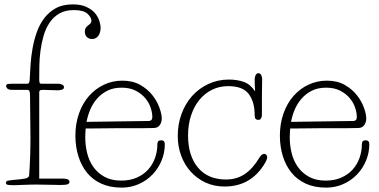

<svg xmlns="http://www.w3.org/2000/svg" viewBox="-20 -845 1731 876"><path d="M113 -45Q119 -130 119 -217Q119 -265 118 -313Q117 -361 117 -409Q117 -423 114.5 -429Q112 -435 104 -435H37Q20 -435 14 -440.5Q8 -446 8 -452Q8 -460 15 -461.5Q22 -463 40 -463H104Q112 -463 114 -471.5Q116 -480 116 -491Q117 -517 119.5 -552Q122 -587 128.5 -624Q135 -661 147.5 -697Q160 -733 181.5 -761.5Q203 -790 234.5 -807.5Q266 -825 312 -825Q349 -825 374 -813.5Q399 -802 413 -785.5Q427 -769 433 -750.5Q439 -732 439 -718Q439 -696 428.5 -681.5Q418 -667 400 -667Q386 -667 376.5 -676Q367 -685 367 -702Q367 -718 382 -729Q390 -735 393.5 -739Q397 -743 397 -750Q397 -766 379 -782.5Q361 -799 317 -799Q277 -799 250 -783Q223 -767 205.5 -740.5Q188 -714 178.5 -680.5Q169 -647 164.5 -612Q160 -577 159.5 -543.5Q159 -510 159 -484Q159 -471 161 -467Q163 -463 167 -463H245Q255 -463 263.5 -459Q272 -455 272 -447Q272 -439 263 -436Q254 -433 243 -433Q238 -433 229 -433.5Q220 -434 210 -434Q200 -434 190.5 -434.5Q181 -435 177 -435Q165 -435 162 -432Q159 -429 159 -424V-30H268Q297 -30 297 -15Q297 -8 289 -4.5Q281 -1 255 -1Q246 -1 232 -1.5Q218 -2 202.5 -2Q187 -2 171.5 -2.5Q156 -3 145 -3Q131 -3 115.5 -2.5Q100 -2 85 -1.5Q70 -1 58.5 -0.5Q47 0 41 0Q27 0 17 -1.5Q7 -3 7 -11Q7 -19 17.5 -21Q28 -23 39 -24Q79 -27 95.5 -30.5Q112 -34 113 -45Z M658 -293Q675 -293 675 -311Q675 -331 667 -354.5Q659 -378 642 -398Q625 -418 598.5 -431.5Q572 -445 535 -445Q497 -445 469.5 -431Q442 -417 422.5 -394.5Q403 -372 391.5 -344.5Q380 -317 375 -289ZM371 -259Q370 -248 369.5 -237.5Q369 -227 369 -218Q369 -182 377.5 -147Q386 -112 405.5 -84Q425 -56 456.5 -38.5Q488 -21 533 -21Q574 -21 605 -35Q636 -49 656.5 -72Q677 -95 687.5 -125Q698 -155 698 -187Q698 -205 715 -205Q732 -205 732 -187Q732 -148 717 -112Q702 -76 675.5 -48.5Q649 -21 613 -5Q577 11 535 11Q482 11 442.5 -7Q403 -25 377 -57Q351 -89 337.5 -132.5Q324 -176 324 -226Q324 -281 340.5 -327.5Q357 -374 386 -407Q415 -440 454 -458.5Q493 -477 538 -477Q586 -477 620 -457.5Q654 -438 675.5 -410.5Q697 -383 707.5 -353.5Q718 -324 718 -304Q718 -288 709.5 -275Q701 -262 683 -261Q657 -260 619.5 -260Q582 -260 542 -260Q530 -260 507 -260Q484 -260 458.5 -259.5Q433 -259 409 -259Q385 -259 371 -259Z M1144 -428Q1143 -439 1142.5 -454Q1142 -469 1142 -483Q1142 -494 1146.5 -502.5Q1151 -511 1159 -511Q1167 -511 1171.5 -503Q1176 -495 1176 -484Q1176 -470 1175.5 -447.5Q1175 -425 1175 -401Q1175 -377 1175 -355Q1175 -333 1175 -320Q1175 -312 1171 -305Q1167 -298 1159 -298Q1151 -298 1146.5 -302.5Q1142 -307 1142 -319Q1142 -380 1115 -416Q1088 -452 1021 -452Q981 -452 947.5 -435.5Q914 -419 889.5 -389Q865 -359 851.5 -317.5Q838 -276 838 -227Q838 -134 883.5 -80Q929 -26 1011 -26Q1060 -26 1097 -51Q1134 -76 1165 -128Q1175 -143 1186 -143Q1191 -143 1195 -138.5Q1199 -134 1199 -128Q1199 -118 1189 -101Q1126 6 1005 6Q957 6 918 -12Q879 -30 850.5 -61.5Q822 -93 806.5 -135Q791 -177 791 -225Q791 -279 808.5 -326Q826 -373 857 -407.5Q888 -442 931 -462Q974 -482 1024 -482Q1062 -482 1092 -471.5Q1122 -461 1144 -428Z M1591 -293Q1608 -293 1608 -311Q1608 -331 1600 -354.5Q1592 -378 1575 -398Q1558 -418 1531.5 -431.5Q1505 -445 1468 -445Q1430 -445 1402.5 -431Q1375 -417 1355.5 -394.5Q1336 -372 1324.5 -344.5Q1313 -317 1308 -289ZM1304 -259Q1303 -248 1302.5 -237.5Q1302 -227 1302 -218Q1302 -182 1310.5 -147Q1319 -112 1338.5 -84Q1358 -56 1389.5 -38.5Q1421 -21 1466 -21Q1507 -21 1538 -35Q1569 -49 1589.5 -72Q1610 -95 1620.5 -125Q1631 -155 1631 -187Q1631 -205 1648 -205Q1665 -205 1665 -187Q1665 -148 1650 -112Q1635 -76 1608.5 -48.5Q1582 -21 1546 -5Q1510 11 1468 11Q1415 11 1375.5 -7Q1336 -25 1310 -57Q1284 -89 1270.5 -132.5Q1257 -176 1257 -226Q1257 -281 1273.5 -327.5Q1290 -374 1319 -407Q1348 -440 1387 -458.5Q1426 -477 1471 -477Q1519 -477 1553 -457.5Q1587 -438 1608.5 -410.5Q1630 -383 1640.5 -353.5Q1651 -324 1651 -304Q1651 -288 1642.5 -275Q1634 -262 1616 -261Q1590 -260 1552.5 -260Q1515 -260 1475 -260Q1463 -260 1440 -260Q1417 -260 1391.5 -259.5Q1366 -259 1342 -259Q1318 -259 1304 -259Z"/></svg>

Font: Life Savers
Style: Regular
Weight: 400
Designer: Pablo Impallari, Rodrigo Fuenzalida, Brenda Gallo
Foundry: Pablo Impallari, Rodrigo Fuenzalida, Brenda Gallo
Version: Version 3.001; ttfautohint (v0.95) -l 8 -r 50 -G 200 -x 14 -